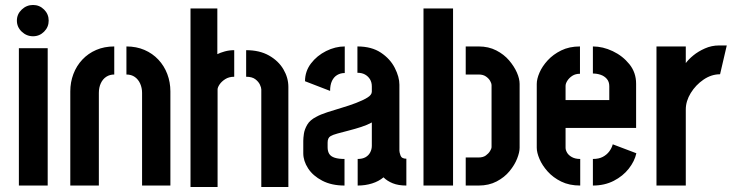

<svg xmlns="http://www.w3.org/2000/svg" viewBox="-20 -747 2958 773"><path d="M56 0V-553H172V0ZM113 -601Q87 -601 67.5 -619.5Q48 -638 48 -664Q48 -690 67.5 -708.5Q87 -727 113 -727Q139 -727 157.5 -708.5Q176 -690 176 -664Q176 -638 157.5 -619.5Q139 -601 113 -601Z M263 -379Q263 -416 275.5 -449Q288 -482 311.5 -507Q335 -532 367.5 -546Q400 -560 440 -560V-447Q422 -447 408 -438Q394 -429 386 -412Q378 -395 378 -373V0H263ZM552 -373Q552 -393 544.5 -410Q537 -427 523 -437Q509 -447 489 -447V-560Q529 -560 561.5 -546Q594 -532 617.5 -507Q641 -482 653.5 -449Q666 -416 666 -379V0H552Z M747 6V-713H855V-529Q867 -535 885 -540Q903 -545 923 -545V-438Q902 -438 887 -428.5Q872 -419 864 -407Q856 -395 856 -387V6ZM1032 6V-387Q1032 -394 1026.5 -406Q1021 -418 1008 -428Q995 -438 971 -438V-545Q1025 -545 1063 -523.5Q1101 -502 1121 -468Q1141 -434 1141 -397V6Z M1367 0Q1315 0 1277.5 -19.5Q1240 -39 1220.5 -69Q1201 -99 1201 -130V-180Q1201 -191 1203.5 -208.5Q1206 -226 1217 -245Q1228 -264 1254 -277Q1270 -286 1297.5 -295Q1325 -304 1355.5 -313Q1386 -322 1413.5 -332.5Q1441 -343 1459 -354Q1477 -365 1477 -378V-399Q1477 -416 1469.5 -428Q1462 -440 1449.5 -447Q1437 -454 1419 -454V-560Q1476 -560 1513.5 -535Q1551 -510 1569.5 -473.5Q1588 -437 1588 -406V-140Q1588 -134 1592.5 -121Q1597 -108 1616 -108V0Q1584 0 1561.5 -9Q1539 -18 1524 -33Q1505 -17 1478 -8.5Q1451 0 1420 0V-107Q1439 -107 1451.5 -114Q1464 -121 1470.5 -133.5Q1477 -146 1477 -160V-254Q1459 -244 1434.5 -236Q1410 -228 1384.5 -221.5Q1359 -215 1339 -209.5Q1319 -204 1311 -199Q1299 -192 1299 -173V-154Q1299 -138 1305.5 -127.5Q1312 -117 1327.5 -112Q1343 -107 1367 -107ZM1309 -381 1208 -420Q1208 -460 1232 -491.5Q1256 -523 1293 -541.5Q1330 -560 1368 -560V-453Q1351 -453 1337.5 -445Q1324 -437 1316.5 -421Q1309 -405 1309 -381Z M1855 0V-113H1907Q1925 -113 1936 -121Q1947 -129 1953 -139Q1959 -149 1959 -154V-405Q1959 -411 1953.5 -421Q1948 -431 1936.5 -439Q1925 -447 1908 -447H1855V-560H1907Q1947 -560 1978 -544Q2009 -528 2029.5 -504Q2050 -480 2061 -455Q2072 -430 2072 -409V-152Q2072 -134 2062 -108.5Q2052 -83 2031.5 -58Q2011 -33 1979.5 -16.5Q1948 0 1907 0ZM1685 0V-713H1804V0Z M2316 0Q2272 0 2239.5 -16Q2207 -32 2185 -56.5Q2163 -81 2152 -107Q2141 -133 2141 -152V-409Q2141 -429 2152 -454.5Q2163 -480 2185 -504Q2207 -528 2239.5 -544Q2272 -560 2315 -560V-450Q2297 -450 2284.5 -442Q2272 -434 2264.5 -422.5Q2257 -411 2257 -401V-344H2433V-400Q2433 -418 2423 -429.5Q2413 -441 2398 -446Q2383 -451 2367 -451V-560Q2407 -560 2447 -541Q2487 -522 2514 -488.5Q2541 -455 2541 -410V-232H2257V-152Q2257 -143 2263 -132.5Q2269 -122 2282.5 -114.5Q2296 -107 2316 -107ZM2367 0V-107Q2391 -107 2407 -115.5Q2423 -124 2433 -137.5Q2443 -151 2447 -166L2542 -130Q2535 -98 2511.5 -68Q2488 -38 2451 -19Q2414 0 2367 0Z M2623 0V-560H2741V-493Q2752 -508 2771.5 -524Q2791 -540 2818 -552Q2845 -564 2875 -564Q2882 -564 2890 -564Q2898 -564 2906 -564L2879 -448Q2844 -448 2812.5 -426.5Q2781 -405 2761 -372.5Q2741 -340 2741 -306V0Z"/></svg>

Font: Stick No Bills ExtraLight
Style: Bold
Weight: 700
Version: Version 2.000